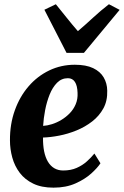

<svg xmlns="http://www.w3.org/2000/svg" viewBox="-20 -874 584 906"><path d="M454 -103.5Q440.5 -82.5 410.8 -55.5Q381 -28.5 336.2 -8.5Q291.5 11.5 232.5 11.5Q176 11.5 136.8 -7.5Q97.5 -26.5 73.2 -58.5Q49 -90.5 38 -130.5Q27 -170.5 27 -211.5Q26.5 -288 49.8 -353Q73 -418 114.5 -466.2Q156 -514.5 212 -541.5Q268 -568.5 333 -568.5Q386 -568.5 419.5 -552.5Q453 -536.5 469.2 -508.8Q485.5 -481 486 -446.5Q487.5 -398.5 467.8 -362.5Q448 -326.5 414.8 -300.8Q381.5 -275 341 -258.5Q300.5 -242 259.2 -234Q218 -226 183 -225Q182.5 -189 188.2 -160.2Q194 -131.5 206 -111.2Q218 -91 236.2 -80.2Q254.5 -69.5 278 -69.5Q314.5 -69.5 342 -81.8Q369.5 -94 390 -112.5Q410.5 -131 425.5 -149.5ZM300.5 -505Q270.5 -505 249.2 -483.5Q228 -462 214.2 -427.8Q200.5 -393.5 193 -354.5Q185.5 -315.5 183.5 -280Q202.5 -281 225 -288Q247.5 -295 269.2 -308Q291 -321 309 -339.5Q327 -358 337.2 -382.2Q347.5 -406.5 346 -435.5Q345 -470 333.5 -487.5Q322 -505 300.5 -505ZM294 -624.5 189.5 -828 243.5 -854Q268.5 -823.5 294.2 -791Q320 -758.5 347.5 -727Q384.5 -758.5 419.5 -791Q454.5 -823.5 494 -854L544.5 -827.5L376 -624.5Z"/></svg>

Font: Merriweather 24pt ExtraBold
Style: Italic
Weight: 800
Italic angle: -7.8°
Version: Version 2.101